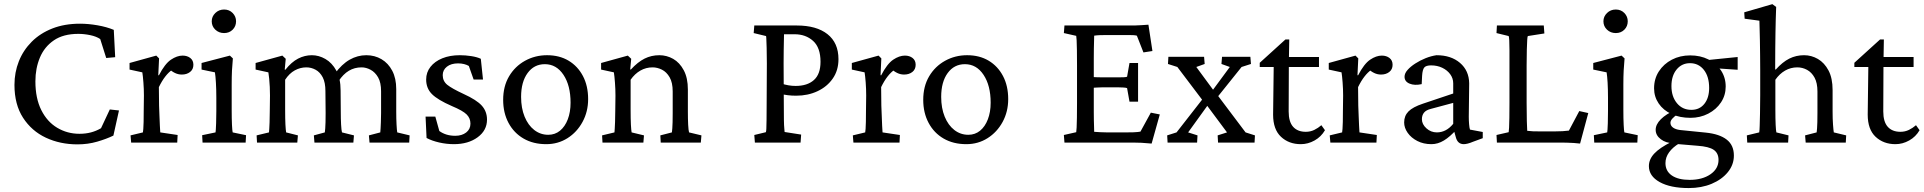

<svg xmlns="http://www.w3.org/2000/svg" viewBox="-20 -698 9418 940"><path d="M359.4 8.8Q274.4 8.8 204.6 -23.9Q134.8 -56.6 92.8 -121.6Q50.8 -186.5 50.8 -282.2Q50.8 -343.8 72.3 -397.9Q93.8 -452.1 135.3 -493.7Q176.8 -535.2 236.3 -558.6Q295.9 -582 372.1 -582Q412.1 -582 457 -574.2Q502 -566.4 537.1 -551.8L543.9 -418L500 -414.1L470.7 -506.8Q452.1 -519.5 421.9 -525.9Q391.6 -532.2 363.3 -532.2Q290 -532.2 243.7 -500.5Q197.3 -468.8 175.3 -416Q153.3 -363.3 153.3 -299.8Q153.3 -216.8 182.1 -159.2Q210.9 -101.6 260.3 -72.3Q309.6 -43 369.1 -43Q399.4 -43 425.3 -49.8Q451.2 -56.6 474.6 -70.3L517.6 -162.1L562.5 -157.2L535.2 -34.2Q501 -17.6 455.6 -4.4Q410.2 8.8 359.4 8.8Z M622.1 0 619.1 -35.2 679.7 -49.8Q680.7 -54.7 681.6 -66.9Q682.6 -79.1 683.1 -101.1Q683.6 -123 683.6 -154.3L684.6 -230.5Q684.6 -262.7 682.1 -294.4Q679.7 -326.2 676.8 -343.8L614.3 -357.4V-389.6L745.1 -425.8L758.8 -412.1L754.9 -330.1L757.8 -329.1Q787.1 -385.7 816.9 -405.8Q846.7 -425.8 874 -425.8Q896.5 -425.8 911.6 -414.1Q926.8 -402.3 926.8 -380.9Q926.8 -358.4 910.6 -345.7Q894.5 -333 870.1 -333Q852.5 -333 836.4 -340.8Q820.3 -348.6 805.7 -362.3L823.2 -356.4Q805.7 -344.7 789.1 -323.2Q772.5 -301.8 757.8 -271.5L758.8 -180.7Q759.8 -156.2 760.7 -130.4Q761.7 -104.5 762.7 -82.5Q763.7 -60.5 764.6 -49.8L849.6 -37.1L847.7 0Z M971.7 0 969.7 -36.1 1035.2 -49.8Q1036.1 -53.7 1036.6 -63.5Q1037.1 -73.2 1038.1 -94.7Q1039.1 -116.2 1039.1 -154.3V-218.8Q1039.1 -259.8 1037.1 -293Q1035.2 -326.2 1032.2 -343.8L966.8 -357.4V-389.6L1105.5 -425.8L1120.1 -412.1Q1117.2 -381.8 1115.7 -352.5Q1114.3 -323.2 1114.3 -284.2V-161.1Q1114.3 -116.2 1115.7 -86.9Q1117.2 -57.6 1119.1 -49.8L1184.6 -36.1L1182.6 0ZM1077.1 -536.1Q1051.8 -536.1 1034.2 -552.7Q1016.6 -569.3 1016.6 -593.8Q1016.6 -617.2 1034.2 -634.3Q1051.8 -651.4 1077.1 -651.4Q1102.5 -651.4 1119.1 -634.3Q1135.7 -617.2 1135.7 -593.8Q1135.7 -569.3 1119.1 -552.7Q1102.5 -536.1 1077.1 -536.1Z M1238.3 0 1236.3 -35.2 1296.9 -49.8Q1297.9 -56.6 1298.3 -67.4Q1298.8 -78.1 1299.8 -98.6Q1300.8 -119.1 1300.8 -154.3L1301.8 -230.5Q1301.8 -251 1300.8 -272.5Q1299.8 -293.9 1297.9 -313Q1295.9 -332 1293.9 -343.8L1231.4 -357.4V-389.6L1362.3 -425.8L1378.9 -410.2L1374 -357.4L1377 -356.4Q1407.2 -394.5 1439.5 -411.1Q1471.7 -427.7 1506.8 -427.7Q1541 -427.7 1573.2 -409.2Q1605.5 -390.6 1626.5 -352.5Q1647.5 -314.5 1647.5 -254.9L1648.4 -151.4Q1648.4 -116.2 1649.9 -88.4Q1651.4 -60.5 1654.3 -49.8L1712.9 -35.2L1710 0H1519.5L1516.6 -35.2L1570.3 -49.8Q1571.3 -57.6 1572.3 -69.3Q1573.2 -81.1 1573.7 -99.6Q1574.2 -118.2 1574.2 -144.5L1573.2 -252Q1573.2 -293.9 1560.1 -319.3Q1546.9 -344.7 1525.4 -356.4Q1503.9 -368.2 1479.5 -368.2Q1450.2 -368.2 1423.3 -353.5Q1396.5 -338.9 1376 -307.6V-161.1Q1376 -116.2 1377.4 -88.4Q1378.9 -60.5 1380.9 -49.8L1438.5 -35.2L1435.5 0ZM1789.1 0 1786.1 -35.2 1841.8 -49.8Q1842.8 -57.6 1843.3 -69.3Q1843.8 -81.1 1844.7 -99.6Q1845.7 -118.2 1845.7 -144.5V-251Q1845.7 -293.9 1831.1 -319.3Q1816.4 -344.7 1794.4 -356.4Q1772.5 -368.2 1750 -368.2Q1715.8 -368.2 1688 -351.6Q1660.2 -335 1637.7 -300.8L1619.1 -336.9Q1653.3 -383.8 1691.9 -405.8Q1730.5 -427.7 1773.4 -427.7Q1814.5 -427.7 1847.7 -408.2Q1880.9 -388.7 1900.4 -351.6Q1919.9 -314.5 1919.9 -261.7V-151.4Q1919.9 -116.2 1921.4 -88.4Q1922.9 -60.5 1924.8 -49.8L1985.4 -35.2L1983.4 0Z M2202.1 7.8Q2166 7.8 2129.9 -0.5Q2093.8 -8.8 2068.4 -22.5L2063.5 -127H2111.3L2130.9 -56.6Q2163.1 -33.2 2209 -33.2Q2241.2 -33.2 2262.2 -49.3Q2283.2 -65.4 2283.2 -92.8Q2283.2 -119.1 2264.6 -137.7Q2246.1 -156.2 2192.4 -178.7Q2123 -209 2094.7 -237.3Q2066.4 -265.6 2066.4 -308.6Q2066.4 -343.8 2087.4 -370.6Q2108.4 -397.5 2145.5 -412.6Q2182.6 -427.7 2231.4 -427.7Q2258.8 -427.7 2287.1 -423.3Q2315.4 -418.9 2334 -410.2L2344.7 -308.6H2298.8L2275.4 -375Q2265.6 -380.9 2252 -384.3Q2238.3 -387.7 2222.7 -387.7Q2188.5 -387.7 2168 -371.6Q2147.5 -355.5 2147.5 -330.1Q2147.5 -300.8 2169.9 -282.7Q2192.4 -264.6 2249 -238.3Q2313.5 -209 2338.9 -180.7Q2364.3 -152.3 2364.3 -112.3Q2364.3 -59.6 2318.4 -25.9Q2272.5 7.8 2202.1 7.8Z M2654.3 7.8Q2590.8 7.8 2543.5 -19.5Q2496.1 -46.9 2469.7 -96.2Q2443.4 -145.5 2443.4 -209Q2443.4 -275.4 2472.2 -324.2Q2501 -373 2550.3 -400.4Q2599.6 -427.7 2658.2 -427.7Q2718.8 -427.7 2763.7 -400.9Q2808.6 -374 2834 -325.7Q2859.4 -277.3 2859.4 -212.9Q2859.4 -151.4 2832 -101.1Q2804.7 -50.8 2758.3 -21.5Q2711.9 7.8 2654.3 7.8ZM2664.1 -38.1Q2697.3 -38.1 2721.7 -58.1Q2746.1 -78.1 2759.8 -113.8Q2773.4 -149.4 2773.4 -195.3Q2773.4 -279.3 2738.8 -331.5Q2704.1 -383.8 2647.5 -383.8Q2594.7 -383.8 2563 -340.3Q2531.2 -296.9 2531.2 -223.6Q2531.2 -168.9 2548.3 -127Q2565.4 -85 2595.7 -61.5Q2626 -38.1 2664.1 -38.1Z M2929.7 0 2927.7 -35.2 2988.3 -49.8Q2989.3 -56.6 2989.7 -68.4Q2990.2 -80.1 2991.2 -100.6Q2992.2 -121.1 2992.2 -154.3L2993.2 -229.5Q2993.2 -261.7 2990.7 -293.9Q2988.3 -326.2 2985.4 -343.8L2922.9 -357.4V-389.6L3053.7 -425.8L3070.3 -410.2L3065.4 -358.4L3068.4 -357.4Q3102.5 -394.5 3135.7 -411.1Q3168.9 -427.7 3208 -427.7Q3244.1 -427.7 3275.9 -409.7Q3307.6 -391.6 3327.6 -354Q3347.7 -316.4 3347.7 -259.8V-151.4Q3347.7 -116.2 3349.1 -87.9Q3350.6 -59.6 3353.5 -49.8L3414.1 -35.2L3411.1 0H3214.8L3212.9 -35.2L3269.5 -49.8Q3270.5 -57.6 3271.5 -69.3Q3272.5 -81.1 3272.9 -99.6Q3273.4 -118.2 3273.4 -144.5V-250Q3273.4 -293.9 3258.3 -319.8Q3243.2 -345.7 3220.7 -356.9Q3198.2 -368.2 3174.8 -368.2Q3142.6 -368.2 3115.2 -352.5Q3087.9 -336.9 3067.4 -307.6V-161.1Q3067.4 -115.2 3068.8 -87.9Q3070.3 -60.5 3072.3 -49.8L3132.8 -35.2L3129.9 0Z M3675.8 0 3672.9 -37.1 3729.5 -50.8Q3731.4 -54.7 3731.9 -67.9Q3732.4 -81.1 3732.9 -110.4Q3733.4 -139.6 3733.4 -189.5L3734.4 -387.7Q3734.4 -435.5 3733.4 -463.9Q3732.4 -492.2 3731.9 -505.9Q3731.4 -519.5 3730.5 -521.5L3669.9 -536.1L3672.9 -573.2H3880.9Q3977.5 -573.2 4031.2 -530.8Q4085 -488.3 4085 -408.2Q4085 -353.5 4057.1 -313.5Q4029.3 -273.4 3982.4 -251.5Q3935.5 -229.5 3877.9 -229.5Q3855.5 -229.5 3836.9 -231.9Q3818.4 -234.4 3801.8 -237.3V-290Q3823.2 -283.2 3840.3 -280.3Q3857.4 -277.3 3875 -277.3Q3932.6 -277.3 3964.8 -306.2Q3997.1 -335 3997.1 -395.5Q3997.1 -464.8 3960.9 -497.6Q3924.8 -530.3 3870.1 -530.3H3818.4Q3818.4 -524.4 3817.9 -503.4Q3817.4 -482.4 3816.9 -452.1Q3816.4 -421.9 3816.4 -387.7L3817.4 -189.5Q3817.4 -139.6 3817.9 -110.8Q3818.4 -82 3819.8 -69.3Q3821.3 -56.6 3821.3 -51.8L3902.3 -39.1L3899.4 0Z M4158.2 0 4155.3 -35.2 4215.8 -49.8Q4216.8 -54.7 4217.8 -66.9Q4218.8 -79.1 4219.2 -101.1Q4219.7 -123 4219.7 -154.3L4220.7 -230.5Q4220.7 -262.7 4218.3 -294.4Q4215.8 -326.2 4212.9 -343.8L4150.4 -357.4V-389.6L4281.2 -425.8L4294.9 -412.1L4291 -330.1L4293.9 -329.1Q4323.2 -385.7 4353 -405.8Q4382.8 -425.8 4410.2 -425.8Q4432.6 -425.8 4447.8 -414.1Q4462.9 -402.3 4462.9 -380.9Q4462.9 -358.4 4446.8 -345.7Q4430.7 -333 4406.2 -333Q4388.7 -333 4372.6 -340.8Q4356.4 -348.6 4341.8 -362.3L4359.4 -356.4Q4341.8 -344.7 4325.2 -323.2Q4308.6 -301.8 4293.9 -271.5L4294.9 -180.7Q4295.9 -156.2 4296.9 -130.4Q4297.9 -104.5 4298.8 -82.5Q4299.8 -60.5 4300.8 -49.8L4385.7 -37.1L4383.8 0Z M4710.9 7.8Q4647.5 7.8 4600.1 -19.5Q4552.7 -46.9 4526.4 -96.2Q4500 -145.5 4500 -209Q4500 -275.4 4528.8 -324.2Q4557.6 -373 4606.9 -400.4Q4656.2 -427.7 4714.8 -427.7Q4775.4 -427.7 4820.3 -400.9Q4865.2 -374 4890.6 -325.7Q4916 -277.3 4916 -212.9Q4916 -151.4 4888.7 -101.1Q4861.3 -50.8 4814.9 -21.5Q4768.6 7.8 4710.9 7.8ZM4720.7 -38.1Q4753.9 -38.1 4778.3 -58.1Q4802.7 -78.1 4816.4 -113.8Q4830.1 -149.4 4830.1 -195.3Q4830.1 -279.3 4795.4 -331.5Q4760.7 -383.8 4704.1 -383.8Q4651.4 -383.8 4619.6 -340.3Q4587.9 -296.9 4587.9 -223.6Q4587.9 -168.9 4605 -127Q4622.1 -85 4652.3 -61.5Q4682.6 -38.1 4720.7 -38.1Z M5618.2 4.9Q5589.8 2 5567.9 1Q5545.9 0 5526.4 0H5191.4L5188.5 -37.1L5249 -50.8Q5250 -55.7 5251 -73.2Q5252 -90.8 5252.4 -121.1Q5252.9 -151.4 5252.9 -194.3V-377.9Q5252.9 -421.9 5252.4 -452.6Q5252 -483.4 5251 -501Q5250 -518.6 5249 -522.5L5188.5 -536.1L5191.4 -573.2H5504.9Q5518.6 -573.2 5534.2 -573.2Q5549.8 -573.2 5566.9 -574.7Q5584 -576.2 5602.5 -577.1L5622.1 -448.2L5578.1 -441.4L5545.9 -523.4Q5538.1 -525.4 5528.3 -525.9Q5518.6 -526.4 5507.8 -526.4H5397.5Q5378.9 -526.4 5364.7 -525.9Q5350.6 -525.4 5336.9 -523.4Q5336.9 -519.5 5336.4 -501.5Q5335.9 -483.4 5335.4 -460Q5335 -436.5 5335 -413.1V-149.4Q5335 -129.9 5335.4 -109.9Q5335.9 -89.8 5336.4 -74.7Q5336.9 -59.6 5336.9 -52.7Q5351.6 -51.8 5366.2 -50.8Q5380.9 -49.8 5399.4 -49.8H5494.1Q5515.6 -49.8 5529.3 -50.3Q5543 -50.8 5550.8 -51.8Q5558.6 -52.7 5563.5 -53.7L5614.3 -146.5L5658.2 -137.7ZM5509.8 -200.2 5498 -266.6Q5493.2 -268.6 5481.4 -269.5Q5469.7 -270.5 5453.1 -270.5H5378.9Q5366.2 -270.5 5351.1 -269.5Q5335.9 -268.6 5320.3 -267.6V-321.3Q5335.9 -320.3 5351.1 -319.8Q5366.2 -319.3 5378.9 -319.3H5453.1Q5469.7 -319.3 5481.4 -319.8Q5493.2 -320.3 5498 -322.3L5509.8 -389.6H5551.8V-200.2Z M6122.1 0H5943.4L5941.4 -35.2L5987.3 -49.8L5890.6 -179.7L5865.2 -210L5744.1 -370.1L5698.2 -384.8L5700.2 -419.9H5875L5877.9 -384.8L5836.9 -370.1L5918.9 -258.8L5944.3 -227.5L6078.1 -49.8L6124 -35.2ZM6001 -370.1 5960 -384.8 5962.9 -419.9H6101.6L6104.5 -384.8L6058.6 -370.1L5944.3 -227.5L5890.6 -179.7L5796.9 -49.8L5842.8 -35.2L5840.8 0H5696.3L5694.3 -35.2L5740.2 -49.8L5865.2 -210L5918.9 -258.8Z M6466.8 -60.5Q6448.2 -28.3 6416 -10.3Q6383.8 7.8 6348.6 7.8Q6290 7.8 6251.5 -28.3Q6212.9 -64.5 6212.9 -136.7L6215.8 -370.1H6147.5V-390.6L6273.4 -504.9H6292L6290 -392.6L6289.1 -152.3Q6289.1 -101.6 6311 -77.1Q6333 -52.7 6373 -52.7Q6395.5 -52.7 6414.6 -62Q6433.6 -71.3 6449.2 -85ZM6254.9 -370.1V-418.9H6437.5V-370.1Z M6493.2 0 6490.2 -35.2 6550.8 -49.8Q6551.8 -54.7 6552.7 -66.9Q6553.7 -79.1 6554.2 -101.1Q6554.7 -123 6554.7 -154.3L6555.7 -230.5Q6555.7 -262.7 6553.2 -294.4Q6550.8 -326.2 6547.9 -343.8L6485.4 -357.4V-389.6L6616.2 -425.8L6629.9 -412.1L6626 -330.1L6628.9 -329.1Q6658.2 -385.7 6688 -405.8Q6717.8 -425.8 6745.1 -425.8Q6767.6 -425.8 6782.7 -414.1Q6797.9 -402.3 6797.9 -380.9Q6797.9 -358.4 6781.7 -345.7Q6765.6 -333 6741.2 -333Q6723.6 -333 6707.5 -340.8Q6691.4 -348.6 6676.8 -362.3L6694.3 -356.4Q6676.8 -344.7 6660.2 -323.2Q6643.6 -301.8 6628.9 -271.5L6629.9 -180.7Q6630.9 -156.2 6631.8 -130.4Q6632.8 -104.5 6633.8 -82.5Q6634.8 -60.5 6635.7 -49.8L6720.7 -37.1L6718.8 0Z M6988.3 7.8Q6949.2 7.8 6918.9 -7.8Q6888.7 -23.4 6871.6 -47.9Q6854.5 -72.3 6854.5 -98.6Q6854.5 -130.9 6875.5 -152.3Q6896.5 -173.8 6946.3 -190.4L7094.7 -240.2V-290Q7094.7 -314.5 7080.1 -334.5Q7065.4 -354.5 7041 -366.2Q7016.6 -377.9 6986.3 -377.9Q6961.9 -377.9 6953.1 -367.7Q6944.3 -357.4 6942.4 -327.1L6940.4 -286.1Q6905.3 -278.3 6880.9 -288.6Q6856.4 -298.8 6856.4 -322.3Q6856.4 -338.9 6871.1 -355.5Q6885.7 -372.1 6909.2 -387.2Q6932.6 -402.3 6959.5 -413.1Q6986.3 -423.8 7012.7 -427.7Q7084 -427.7 7127.9 -390.1Q7171.9 -352.5 7172.9 -290L7170.9 -126Q7170.9 -108.4 7172.4 -90.3Q7173.8 -72.3 7176.8 -63.5L7239.3 -51.8V-21.5L7191.4 -3.9Q7177.7 2 7166 4.9Q7154.3 7.8 7146.5 7.8Q7116.2 7.8 7107.4 -26.4L7096.7 -64.5H7111.3Q7079.1 -28.3 7049.3 -10.3Q7019.5 7.8 6988.3 7.8ZM7014.6 -49.8Q7037.1 -49.8 7057.1 -60.1Q7077.1 -70.3 7094.7 -91.8V-194.3L6985.4 -165Q6961.9 -159.2 6951.7 -146.5Q6941.4 -133.8 6941.4 -114.3Q6941.4 -89.8 6963.4 -69.8Q6985.4 -49.8 7014.6 -49.8Z M7715.8 4.9Q7702.1 2.9 7685.1 2Q7668 1 7651.4 0.5Q7634.8 0 7621.1 0H7308.6L7306.6 -37.1L7366.2 -50.8Q7367.2 -55.7 7368.2 -72.8Q7369.1 -89.8 7369.6 -121.1Q7370.1 -152.3 7370.1 -194.3V-377.9Q7370.1 -421.9 7370.1 -452.1Q7370.1 -482.4 7369.1 -500Q7368.2 -517.6 7366.2 -521.5L7306.6 -536.1L7308.6 -573.2H7538.1L7541 -534.2L7460 -521.5Q7458 -518.6 7457 -502.4Q7456.1 -486.3 7455.1 -455.6Q7454.1 -424.8 7454.1 -377.9V-194.3Q7454.1 -143.6 7455.1 -106Q7456.1 -68.4 7457 -57.6Q7470.7 -55.7 7484.9 -55.2Q7499 -54.7 7518.6 -54.7H7591.8Q7614.3 -54.7 7629.9 -55.7Q7645.5 -56.6 7661.1 -58.6L7711.9 -154.3L7755.9 -144.5Z M7785.2 0 7783.2 -36.1 7848.6 -49.8Q7849.6 -53.7 7850.1 -63.5Q7850.6 -73.2 7851.6 -94.7Q7852.5 -116.2 7852.5 -154.3V-218.8Q7852.5 -259.8 7850.6 -293Q7848.6 -326.2 7845.7 -343.8L7780.3 -357.4V-389.6L7918.9 -425.8L7933.6 -412.1Q7930.7 -381.8 7929.2 -352.5Q7927.7 -323.2 7927.7 -284.2V-161.1Q7927.7 -116.2 7929.2 -86.9Q7930.7 -57.6 7932.6 -49.8L7998 -36.1L7996.1 0ZM7890.6 -536.1Q7865.2 -536.1 7847.7 -552.7Q7830.1 -569.3 7830.1 -593.8Q7830.1 -617.2 7847.7 -634.3Q7865.2 -651.4 7890.6 -651.4Q7916 -651.4 7932.6 -634.3Q7949.2 -617.2 7949.2 -593.8Q7949.2 -569.3 7932.6 -552.7Q7916 -536.1 7890.6 -536.1Z M8248 222.7Q8158.2 222.7 8105.5 193.4Q8052.7 164.1 8052.7 115.2Q8052.7 82 8079.1 53.7Q8105.5 25.4 8164.1 -3.9L8201.2 3.9Q8168.9 23.4 8151.4 47.9Q8133.8 72.3 8133.8 100.6Q8133.8 139.6 8165 161.1Q8196.3 182.6 8252 182.6Q8314.5 182.6 8354 155.3Q8393.6 127.9 8393.6 85Q8393.6 51.8 8370.1 35.6Q8346.7 19.5 8291 15.6L8186.5 6.8L8171.9 2.9Q8136.7 2.9 8111.3 -16.1Q8085.9 -35.2 8085.9 -62.5Q8085.9 -88.9 8111.3 -114.3Q8136.7 -139.6 8181.6 -159.2L8194.3 -139.6Q8175.8 -127 8167 -116.7Q8158.2 -106.4 8158.2 -96.7Q8158.2 -83 8170.4 -73.7Q8182.6 -64.5 8205.1 -61.5L8331.1 -48.8Q8398.4 -42 8433.6 -14.6Q8468.8 12.7 8468.8 63.5Q8468.8 108.4 8439.5 144.5Q8410.2 180.7 8360.4 201.7Q8310.5 222.7 8248 222.7ZM8255.9 -121.1Q8204.1 -121.1 8163.6 -139.6Q8123 -158.2 8100.6 -191.4Q8078.1 -224.6 8078.1 -265.6Q8078.1 -312.5 8101.6 -348.6Q8125 -384.8 8165 -405.8Q8205.1 -426.8 8254.9 -426.8Q8304.7 -426.8 8343.8 -407.2Q8382.8 -387.7 8405.8 -353Q8428.7 -318.4 8428.7 -274.4Q8428.7 -231.4 8405.8 -196.8Q8382.8 -162.1 8343.3 -141.6Q8303.7 -121.1 8255.9 -121.1ZM8260.7 -160.2Q8300.8 -160.2 8324.2 -189.5Q8347.7 -218.8 8347.7 -267.6Q8347.7 -323.2 8321.8 -356Q8295.9 -388.7 8253.9 -388.7Q8213.9 -388.7 8188.5 -357.9Q8163.1 -327.1 8163.1 -276.4Q8163.1 -225.6 8189.9 -192.9Q8216.8 -160.2 8260.7 -160.2ZM8487.3 -356.4 8371.1 -364.3 8333 -403.3 8487.3 -418.9Z M8534.2 0 8532.2 -35.2 8592.8 -49.8Q8594.7 -60.5 8595.2 -82.5Q8595.7 -104.5 8596.7 -141.6Q8597.7 -178.7 8597.7 -232.4V-354.5Q8597.7 -387.7 8597.2 -425.8Q8596.7 -463.9 8596.2 -499.5Q8595.7 -535.2 8594.7 -562Q8593.8 -588.9 8593.8 -596.7L8521.5 -606.4L8519.5 -637.7L8657.2 -677.7L8675.8 -664.1Q8674.8 -633.8 8673.8 -603.5Q8672.9 -573.2 8672.4 -538.1Q8671.9 -502.9 8671.4 -459.5Q8670.9 -416 8670.9 -358.4L8673.8 -357.4Q8707 -394.5 8740.2 -411.1Q8773.4 -427.7 8812.5 -427.7Q8848.6 -427.7 8880.4 -409.2Q8912.1 -390.6 8932.1 -353Q8952.1 -315.4 8952.1 -256.8V-151.4Q8952.1 -116.2 8954.1 -88.4Q8956.1 -60.5 8958 -49.8L9018.6 -35.2L9016.6 0H8820.3L8817.4 -35.2L8874 -49.8Q8875 -57.6 8876 -69.3Q8877 -81.1 8877.4 -99.6Q8877.9 -118.2 8877.9 -144.5V-250Q8877.9 -292 8863.8 -317.9Q8849.6 -343.8 8827.1 -356Q8804.7 -368.2 8779.3 -368.2Q8747.1 -368.2 8719.7 -352.5Q8692.4 -336.9 8671.9 -307.6V-161.1Q8671.9 -116.2 8673.3 -86.9Q8674.8 -57.6 8676.8 -49.8L8736.3 -35.2L8734.4 0Z M9377.9 -60.5Q9359.4 -28.3 9327.1 -10.3Q9294.9 7.8 9259.8 7.8Q9201.2 7.8 9162.6 -28.3Q9124 -64.5 9124 -136.7L9127 -370.1H9058.6V-390.6L9184.6 -504.9H9203.1L9201.2 -392.6L9200.2 -152.3Q9200.2 -101.6 9222.2 -77.1Q9244.1 -52.7 9284.2 -52.7Q9306.6 -52.7 9325.7 -62Q9344.7 -71.3 9360.4 -85ZM9166 -370.1V-418.9H9348.6V-370.1Z"/></svg>

Font: Crimson Pro ExtraLight
Style: Regular
Weight: 400
Version: Version 1.002